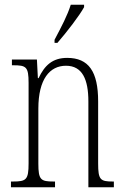

<svg xmlns="http://www.w3.org/2000/svg" viewBox="-20 -786 522 806"><path d="M209 -619V-606H221C261 -652 314 -721 333 -756V-766H277C263 -721 239 -676 209 -619ZM26 0H211V-24H205C151 -24 141 -31 141 -99V-330C141 -454 189 -510 257 -510C326 -510 351 -452 351 -360V0H458V-24H454C401 -24 392 -31 392 -100V-360C392 -486 352 -543 262 -543C200 -543 167 -511 142 -458H139L135 -536H30V-512H35C90 -512 100 -506 100 -438V-100C100 -31 90 -24 34 -24H26Z"/></svg>

Font: Noto Serif Khmer ExtraCondensed ExtraLight
Style: Regular
Weight: 200
Width: 2
Designer: Danh Hong and the Monotype Design Team
Foundry: Monotype Imaging Inc.
Version: Version 2.004